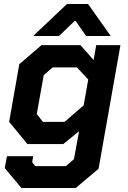

<svg xmlns="http://www.w3.org/2000/svg" viewBox="-20 -725 642 966"><path d="M586 -498 476 124 361 221H88L4 121L15 61H147L142 91L157 111H311L352 76L378 -65L298 0H118L26 -112L77 -402L189 -498H385L451 -423L464 -498ZM424 -325 367 -386H245L200 -347L165 -151L196 -112H305L401 -195ZM317 -705H423L537 -544H413L361 -619H355L277 -544H147Z"/></svg>

Font: Chakra Petch
Style: Bold Italic
Weight: 700
Italic angle: -10°
Designer: Katatrad Aksorn Co.,Ltd.
Foundry: Cadson Demak Co.,Ltd.
Version: Version 1.000; ttfautohint (v1.6)